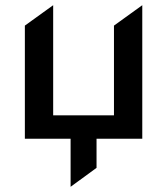

<svg xmlns="http://www.w3.org/2000/svg" viewBox="-20 -539 649 746"><path d="M76.6 0V-439.5L186.6 -518.8V-91H422.8V-439.5L532.8 -518.8V0ZM254.3 186.8V-47.8H355.1V113.2Z"/></svg>

Font: Geologica-Sharp
Style: Regular
Weight: 100
Designer: Sindre Bremnes, Frode Helland
Foundry: Monokrom Skriftforlag AS
Version: Version 1.010;gftools[0.9.28]